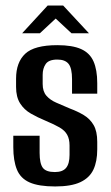

<svg xmlns="http://www.w3.org/2000/svg" viewBox="-20 -666 400 693"><path d="M179 7Q120 7 87 -7.5Q54 -22 41 -54Q28 -86 28 -135V-176H123V-114Q123 -76 134.5 -60.5Q146 -45 178 -45Q206 -45 218.5 -60Q231 -75 231 -107V-141Q231 -164 222.5 -179.5Q214 -195 195 -206Q176 -217 145 -230Q116 -242 91.5 -256Q67 -270 52.5 -293Q38 -316 38 -352V-382Q38 -441 71 -472Q104 -503 187 -503Q241 -503 272.5 -489Q304 -475 317.5 -444.5Q331 -414 331 -366V-328H240V-380Q240 -420 227.5 -435.5Q215 -451 187 -451Q156 -451 145 -435Q134 -419 134 -396V-363Q134 -336 147.5 -320.5Q161 -305 183 -295.5Q205 -286 233 -274Q260 -264 282.5 -250.5Q305 -237 318 -214.5Q331 -192 331 -154V-127Q331 -83 317 -53.5Q303 -24 270 -8.5Q237 7 179 7ZM60 -546 152 -646H208L301 -546H238L181 -599L124 -546Z"/></svg>

Font: Alumni Sans SemiBold
Style: Regular
Weight: 600
Designer: Robert E. Leuschke
Foundry: Robert E. Leuschke
Version: Version 1.018